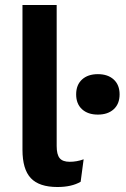

<svg xmlns="http://www.w3.org/2000/svg" viewBox="-20 -739 504 769"><path d="M207 -719V-154Q207 -120 219 -105.5Q231 -91 259 -91Q288 -91 315 -101L303 -11Q267 10 210 10Q137 10 103.5 -25.5Q70 -61 70 -139V-719ZM308.5 -420.5Q332 -442 372 -442Q412 -442 435.5 -420.5Q459 -399 459 -361Q459 -323 435.5 -301.5Q412 -280 372 -280Q332 -280 308.5 -301.5Q285 -323 285 -361Q285 -399 308.5 -420.5Z"/></svg>

Font: Elaine Sans SemiBold
Style: Regular
Weight: 600
Designer: Wei Huang
Foundry: Wei Huang
Version: Version 2.001;December 24, 2019;FontCreator 12.0.0.2547 64-b